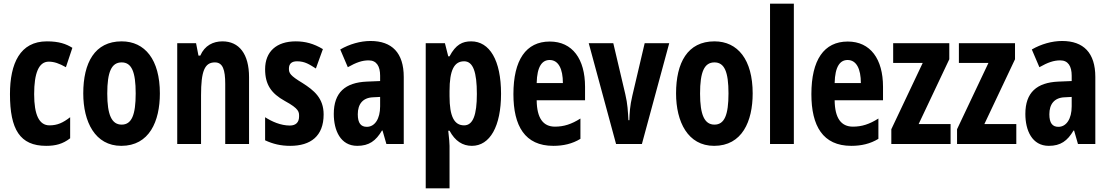

<svg xmlns="http://www.w3.org/2000/svg" viewBox="-20 -780 6012 1040"><path d="M230 10C281 10 320 0 360 -31V-145C321 -115 291 -101 248 -101C192 -101 165 -158 165 -270C165 -384 190 -446 244 -446C274 -446 301 -436 337 -416L372 -521C338 -542 300 -556 234 -556C89 -556 34 -437 34 -270C34 -79 88 10 230 10Z M846 -274C846 -457 765 -556 639 -556C493 -556 431 -440 431 -274C431 -120 495 10 637 10C789 10 846 -123 846 -274ZM561 -273C561 -391 584 -442 639 -442C693 -442 715 -391 715 -274C715 -157 693 -105 639 -105C585 -105 561 -158 561 -273Z M1185 -556C1135 -556 1089 -534 1065 -479H1055L1042 -546H940V0H1069V-264C1069 -394 1088 -442 1144 -442C1187 -442 1200 -402 1200 -325V0H1329V-362C1329 -488 1275 -556 1185 -556Z M1733 -160C1733 -249 1680 -291 1619 -330C1551 -371 1545 -384 1545 -408C1545 -434 1559 -448 1589 -448C1633 -448 1657 -430 1691 -409L1729 -514C1679 -544 1633 -556 1582 -556C1477 -556 1416 -500 1416 -405C1416 -322 1449 -274 1523 -233C1602 -190 1600 -173 1600 -149C1600 -118 1583 -100 1550 -100C1500 -100 1452 -122 1416 -145V-20C1459 0 1501 10 1552 10C1663 10 1733 -43 1733 -160Z M1987 -558C1932 -558 1873 -541 1823 -512L1864 -416C1910 -442 1942 -453 1977 -453C2020 -453 2039 -421 2039 -370V-341L1967 -338C1850 -333 1788 -279 1788 -163C1788 -74 1824 10 1915 10C1979 10 2016 -17 2049 -73H2052L2073 0H2167V-363C2167 -494 2103 -558 1987 -558ZM2001 -253 2039 -255V-204C2039 -136 2010 -93 1967 -93C1935 -93 1918 -113 1918 -161C1918 -216 1945 -251 2001 -253Z M2532 -556C2485 -556 2449 -539 2415 -475H2408L2390 -546H2286V240H2415V10C2415 -3 2413 -29 2408 -72H2415C2445 -16 2486 10 2536 10C2634 10 2694 -96 2694 -272C2694 -454 2632 -556 2532 -556ZM2494 -448C2543 -448 2563 -389 2563 -271C2563 -157 2542 -101 2494 -101C2440 -101 2415 -150 2415 -259V-287C2415 -400 2440 -448 2494 -448Z M2958 -555C2829 -555 2761 -455 2761 -270C2761 -98 2823 10 2977 10C3031 10 3080 -1 3124 -28V-138C3075 -107 3034 -94 2986 -94C2922 -94 2888 -140 2887 -237H3149V-310C3149 -460 3081 -555 2958 -555ZM2957 -455C3005 -455 3029 -407 3029 -330H2887C2889 -421 2917 -455 2957 -455Z M3317 0H3457L3605 -546H3472L3405 -261C3392 -206 3390 -166 3389 -129H3384C3381 -177 3380 -215 3367 -270L3302 -546H3169Z M4057 -274C4057 -457 3976 -556 3850 -556C3704 -556 3642 -440 3642 -274C3642 -120 3706 10 3848 10C4000 10 4057 -123 4057 -274ZM3772 -273C3772 -391 3795 -442 3850 -442C3904 -442 3926 -391 3926 -274C3926 -157 3904 -105 3850 -105C3796 -105 3772 -158 3772 -273Z M4280 0V-760H4151V0Z M4572 -555C4443 -555 4375 -455 4375 -270C4375 -98 4437 10 4591 10C4645 10 4694 -1 4738 -28V-138C4689 -107 4648 -94 4600 -94C4536 -94 4502 -140 4501 -237H4763V-310C4763 -460 4695 -555 4572 -555ZM4571 -455C4619 -455 4643 -407 4643 -330H4501C4503 -421 4531 -455 4571 -455Z M5129 0V-108H4956L5122 -459V-546H4818V-439H4978L4808 -80V0Z M5485 0V-108H5312L5478 -459V-546H5174V-439H5334L5164 -80V0Z M5733 -558C5678 -558 5619 -541 5569 -512L5610 -416C5656 -442 5688 -453 5723 -453C5766 -453 5785 -421 5785 -370V-341L5713 -338C5596 -333 5534 -279 5534 -163C5534 -74 5570 10 5661 10C5725 10 5762 -17 5795 -73H5798L5819 0H5913V-363C5913 -494 5849 -558 5733 -558ZM5747 -253 5785 -255V-204C5785 -136 5756 -93 5713 -93C5681 -93 5664 -113 5664 -161C5664 -216 5691 -251 5747 -253Z"/></svg>

Font: Noto Sans Gurmukhi UI ExtraCondensed
Style: Bold
Weight: 700
Width: 2
Designer: Jelle Bosma - Monotype Design Team
Foundry: Monotype Imaging Inc.
Version: Version 2.004